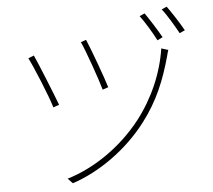

<svg xmlns="http://www.w3.org/2000/svg" viewBox="-58 -904 1116 1004"><g transform="rotate(-5 500.0 -401.5)"><path d="M418 -704 390 -694C411 -651 468 -488 482 -437L512 -447C498 -495 438 -659 418 -704ZM842 -614 806 -625C786 -495 731 -369 649 -263C550 -136 408 -34 259 11L284 37C425 -9 574 -114 675 -247C758 -355 799 -461 832 -579C834 -588 839 -606 842 -614ZM139 -646 109 -634C128 -600 200 -427 217 -367L248 -378C224 -442 161 -598 139 -646ZM735 -815 708 -803C732 -771 770 -709 790 -669L818 -683C796 -722 757 -784 735 -815ZM853 -840 826 -828C852 -796 886 -737 909 -696L937 -709C914 -750 876 -809 853 -840Z"/></g></svg>

Font: Source Han Sans JP VF
Style: Regular
Weight: 250
Designer: Ryoko NISHIZUKA 西塚涼子 (kana, bopomofo & ideographs); Paul D. Hunt (Latin, Greek & Cyrillic); Sandoll Communications 산돌커뮤니
Foundry: Adobe
Version: Version 2.004;hotconv 1.0.118;makeotfexe 2.5.65603